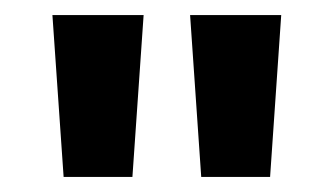

<svg xmlns="http://www.w3.org/2000/svg" viewBox="-20 -718 438 252"><path d="M349.1 -698.2 334.5 -485.8H244.1L229.5 -698.2ZM168.5 -698.2 153.8 -485.8H63.5L48.8 -698.2Z"/></svg>

Font: Voltera
Style: Bold
Weight: 700
Designer: Bernd Montag
Version: Version 1.301